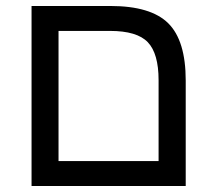

<svg xmlns="http://www.w3.org/2000/svg" viewBox="-20 -619 718 639"><path d="M598.1 -351.1V0H85V-599.1H347.2Q481.9 -599.1 540 -541.5Q598.1 -483.9 598.1 -351.1ZM174.8 -83H507.8V-352.1Q507.8 -440.9 471.9 -478.5Q436 -516.1 346.2 -516.1H174.8Z"/></svg>

Font: Arimo Nerd Font
Style: Regular
Weight: 400
Designer: Steve Matteson
Foundry: Monotype Imaging Inc.
Version: Version 1.33;Nerd Fonts 3.2.1